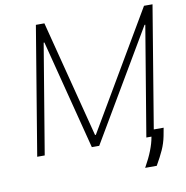

<svg xmlns="http://www.w3.org/2000/svg" viewBox="-94 -817 1038 1073"><g transform="rotate(-10 424.5 -280.5)"><path d="M180.4 -727.3H228.7L399.1 -63.9H403.8L794 -727.3H842.3L721.6 0H679L782.7 -621.8H778.4L411.6 0H369.7L210.2 -621.8H206L102.3 0H59.7ZM783.7 -37.3 775.2 8.5Q767.4 48.3 751.1 84.7Q734.7 121.1 708.8 165.8H643.1Q670.5 117.2 686.1 76.9Q701.7 36.6 707 5.3L714.5 -37.3Z"/></g></svg>

Font: Inter UI Extra Light
Style: Italic
Weight: 200
Italic angle: -9.39999°
Designer: Rasmus Andersson
Foundry: rsms
Version: 3.2;8d6f07862